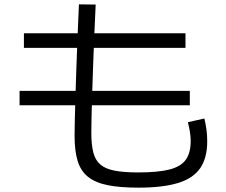

<svg xmlns="http://www.w3.org/2000/svg" viewBox="-20 -823 1040 883"><path d="M616 40Q531 40 474.5 28.5Q418 17 384.5 -10Q351 -37 337 -83Q323 -129 323 -199Q323 -223 324 -270.5Q325 -318 327 -381.5Q329 -445 331.5 -517Q334 -589 337 -662.5Q340 -736 343 -803L420 -802Q417 -739 414 -668.5Q411 -598 408.5 -528Q406 -458 404 -395.5Q402 -333 401 -285Q400 -237 400 -211Q400 -156 409.5 -120.5Q419 -85 442.5 -65.5Q466 -46 508 -38Q550 -30 616 -30Q707 -30 759.5 -43.5Q812 -57 834.5 -88.5Q857 -120 857 -175Q857 -195 853 -219Q849 -243 844 -261L920 -278Q927 -248 930 -223.5Q933 -199 933 -173Q933 -97 901 -50Q869 -3 799 18.5Q729 40 616 40ZM70 -339V-405H853V-339ZM90 -603V-670H833V-603Z"/></svg>

Font: M PLUS 1 Code
Style: Regular
Weight: 400
Designer: Coji Morishita
Foundry: UNDERFOREST DESIGN
Version: Version 1.005